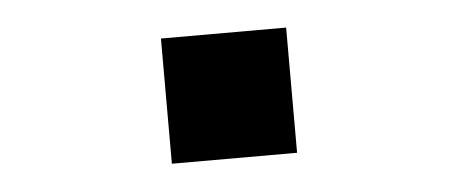

<svg xmlns="http://www.w3.org/2000/svg" viewBox="-28 -477 657 275"><g transform="rotate(-5 300.0 -340.0)"><path d="M210 -250V-430H390V-250Z"/></g></svg>

Font: Iosevka SS04 XBd Ex
Style: Regular
Weight: 800
Width: 7
Monospace: yes
Designer: Belleve Invis
Foundry: Belleve Invis
Version: Version 19.0.0; ttfautohint (v1.8.4)